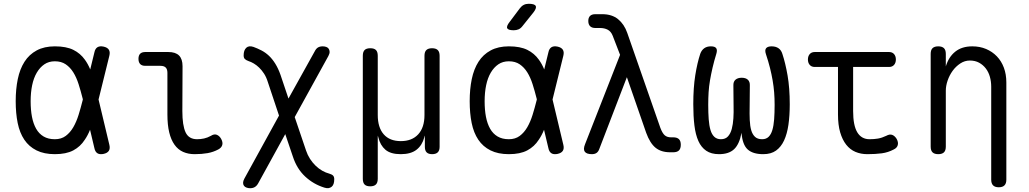

<svg xmlns="http://www.w3.org/2000/svg" viewBox="-20 -805 5440 1015"><path d="M558 -40Q563 -20 555.5 -8Q548 4 528 8.5Q508 13 495.5 5.5Q483 -2 479 -22L456 -119Q444 -89 428 -66Q405 -30 367.5 -10Q330 10 270 10Q213 10 173 -10Q133 -30 108.5 -66.5Q84 -103 73.5 -154.5Q63 -206 63 -270Q63 -334 74 -387Q85 -440 109.5 -478.5Q134 -517 174 -538.5Q214 -560 270 -560Q330 -560 367.5 -541.5Q405 -523 429 -489Q445 -467 457 -438L479 -528Q483 -548 495.5 -555.5Q508 -563 528 -558.5Q548 -554 555.5 -542Q563 -530 558 -510L501 -279ZM418 -280 417 -284Q407 -324 395.5 -360Q384 -396 367.5 -422.5Q351 -449 327.5 -465Q304 -481 270 -481Q238 -481 214.5 -465Q191 -449 174.5 -421Q158 -393 150 -354.5Q142 -316 142 -270Q142 -224 149 -187.5Q156 -151 171 -124.5Q186 -98 210.5 -83.5Q235 -69 270 -69Q304 -69 327.5 -86.5Q351 -104 367.5 -132.5Q384 -161 395.5 -198Q407 -235 417 -275Z M944 -218Q944 -142 961 -105.5Q978 -69 1022 -69Q1041 -69 1059 -73Q1077 -77 1095 -87Q1112 -98 1126 -92.5Q1140 -87 1149 -71Q1159 -53 1155 -38.5Q1151 -24 1134 -15Q1108 -1 1077.5 4.5Q1047 10 1009 10Q975 10 948 -2Q921 -14 902.5 -40Q884 -66 874.5 -105.5Q865 -145 865 -200V-420Q865 -439 856 -448Q847 -457 828 -457H748Q730 -457 721 -466.5Q712 -476 712 -494Q712 -512 721 -521Q730 -530 748 -530H870Q908 -530 926.5 -511.5Q945 -493 945 -455Z M1716 -509 1538 -186 1598 -9Q1606 15 1619 35Q1632 55 1648.5 71Q1665 87 1683.5 97.5Q1702 108 1721 113Q1735 117 1741 123.5Q1747 130 1747 142Q1747 157 1743.5 167Q1740 177 1733 182.5Q1726 188 1717 189.5Q1708 191 1695 187Q1637 169 1593 128Q1549 87 1528 22L1488 -96L1345 164Q1338 177 1327.5 183.5Q1317 190 1302 190Q1293 190 1284 187Q1275 184 1270 177.5Q1265 171 1265 161.5Q1265 152 1272 139L1455 -194L1396 -371Q1388 -397 1376 -415.5Q1364 -434 1350 -447.5Q1336 -461 1321.5 -469.5Q1307 -478 1294 -482Q1280 -487 1274 -493.5Q1268 -500 1268 -512Q1268 -526 1271.5 -536Q1275 -546 1282 -552.5Q1289 -559 1298.5 -560Q1308 -561 1320 -557Q1342 -549 1363 -538Q1384 -527 1402 -510Q1420 -493 1435.5 -468Q1451 -443 1463 -409L1505 -284L1644 -534Q1651 -548 1661 -554Q1671 -560 1686 -560Q1696 -560 1704.5 -557Q1713 -554 1717.5 -547.5Q1722 -541 1722.5 -531.5Q1723 -522 1716 -509Z M1937 180Q1917 180 1907.5 170.5Q1898 161 1898 140V-510Q1898 -531 1907.5 -540.5Q1917 -550 1937.5 -550Q1958 -550 1967.5 -540.5Q1977 -531 1977 -510V-197Q1977 -131 2008.5 -95Q2040 -59 2099 -59Q2158 -59 2191 -95Q2224 -131 2224 -197V-510Q2224 -531 2234 -540.5Q2244 -550 2264 -550Q2284 -550 2294 -540.5Q2304 -531 2304 -510V-29Q2304 -9 2294 0.5Q2284 10 2264.5 10Q2245 10 2235.5 0.5Q2226 -9 2226 -29V-88Q2225 -88 2223 -79Q2212 -37 2182 -13.5Q2152 10 2098.5 10Q2045 10 2017.5 -13.5Q1990 -37 1980 -79Q1978 -88 1977.5 -88Q1977 -88 1977 -78V140Q1977 161 1967 170.5Q1957 180 1937 180Z M2742 -667Q2733 -655 2721.5 -650Q2710 -645 2696 -645Q2667 -645 2661.5 -655.5Q2656 -666 2674 -689L2728 -761Q2737 -773 2748.5 -779Q2760 -785 2775 -785Q2806 -785 2812 -773.5Q2818 -762 2799 -738ZM2958 -40Q2963 -20 2955.5 -8Q2948 4 2928 8.5Q2908 13 2895.5 5.5Q2883 -2 2879 -22L2856 -119Q2844 -89 2828 -66Q2805 -30 2767.5 -10Q2730 10 2670 10Q2613 10 2573 -10Q2533 -30 2508.5 -66.5Q2484 -103 2473.5 -154.5Q2463 -206 2463 -270Q2463 -334 2474 -387Q2485 -440 2509.5 -478.5Q2534 -517 2574 -538.5Q2614 -560 2670 -560Q2730 -560 2767.5 -541.5Q2805 -523 2829 -489Q2845 -467 2857 -438L2879 -528Q2883 -548 2895.5 -555.5Q2908 -563 2928 -558.5Q2948 -554 2955.5 -542Q2963 -530 2958 -510L2901 -279ZM2818 -280 2817 -284Q2807 -324 2795.5 -360Q2784 -396 2767.5 -422.5Q2751 -449 2727.5 -465Q2704 -481 2670 -481Q2638 -481 2614.5 -465Q2591 -449 2574.5 -421Q2558 -393 2550 -354.5Q2542 -316 2542 -270Q2542 -224 2549 -187.5Q2556 -151 2571 -124.5Q2586 -98 2610.5 -83.5Q2635 -69 2670 -69Q2704 -69 2727.5 -86.5Q2751 -104 2767.5 -132.5Q2784 -161 2795.5 -198Q2807 -235 2817 -275Z M3148 -17Q3143 -3 3133.5 3.5Q3124 10 3109 10Q3081 10 3071.5 -3Q3062 -16 3073 -43L3258 -515L3219 -616Q3210 -639 3192.5 -648Q3175 -657 3152 -657H3127Q3109 -657 3099.5 -666.5Q3090 -676 3090 -694Q3090 -712 3099.5 -721Q3109 -730 3127 -730H3164Q3215 -730 3247.5 -703.5Q3280 -677 3296 -631L3471 -129Q3482 -100 3494.5 -89.5Q3507 -79 3527 -79H3539Q3559 -79 3569 -69.5Q3579 -60 3579 -40Q3579 -19 3569 -9.5Q3559 0 3539 0H3523Q3475 0 3445.5 -24Q3416 -48 3396 -103L3294 -397Z M4059 -560Q4081 -560 4095.5 -550Q4110 -540 4116 -520Q4132 -472 4143.5 -406Q4155 -340 4155 -254Q4155 -194 4148 -145.5Q4141 -97 4125 -62.5Q4109 -28 4082.5 -9Q4056 10 4015 10Q3960 10 3932.5 -15Q3905 -40 3900 -103Q3889 -43 3861 -16.5Q3833 10 3781 10Q3740 10 3713.5 -8Q3687 -26 3672 -59.5Q3657 -93 3651 -142Q3645 -191 3645 -254Q3645 -341 3655.5 -407Q3666 -473 3682 -521Q3689 -540 3703 -550Q3717 -560 3738 -560Q3759 -560 3766 -550.5Q3773 -541 3767 -521Q3755 -482 3747 -447.5Q3739 -413 3733.5 -381Q3728 -349 3726 -317.5Q3724 -286 3724 -251Q3724 -208 3726.5 -174.5Q3729 -141 3736 -117.5Q3743 -94 3756.5 -81.5Q3770 -69 3791 -69Q3815 -69 3828.5 -84Q3842 -99 3848.5 -123.5Q3855 -148 3857 -179.5Q3859 -211 3858 -246L3857 -352Q3856 -373 3868 -383.5Q3880 -394 3901 -394Q3922 -394 3933.5 -383.5Q3945 -373 3944 -352L3943 -243Q3942 -203 3943.5 -170.5Q3945 -138 3951.5 -116Q3958 -94 3971.5 -81.5Q3985 -69 4009 -69Q4030 -69 4043 -81.5Q4056 -94 4063 -117.5Q4070 -141 4072.5 -174.5Q4075 -208 4075 -251Q4075 -286 4072.5 -317Q4070 -348 4064.5 -380Q4059 -412 4050.5 -446Q4042 -480 4029 -519Q4022 -540 4030 -550Q4038 -560 4059 -560Z M4680 -530Q4697 -530 4706.5 -519Q4716 -508 4716 -490.5Q4716 -473 4706.5 -462Q4697 -451 4680 -451H4490V-218Q4490 -142 4512 -105.5Q4534 -69 4577 -69Q4601 -69 4621.5 -72.5Q4642 -76 4665 -87Q4683 -97 4696.5 -92Q4710 -87 4720 -71Q4730 -53 4726 -38Q4722 -23 4705 -15Q4675 1 4641.5 5.5Q4608 10 4565 10Q4531 10 4502.5 -2Q4474 -14 4453.5 -40Q4433 -66 4421.5 -105.5Q4410 -145 4410 -200V-451H4287Q4270 -451 4260.5 -462Q4251 -473 4251 -490.5Q4251 -508 4260.5 -519Q4270 -530 4287 -530Z M4980 -326V-30Q4980 -9 4970 0.5Q4960 10 4940 10Q4920 10 4910 0.5Q4900 -9 4900 -30V-520Q4900 -541 4910 -550.5Q4920 -560 4940 -560Q4960 -560 4970 -550.5Q4980 -541 4980 -520V-454Q4995 -504 5030 -532Q5065 -560 5120 -560Q5160 -560 5193 -546Q5226 -532 5250 -507Q5274 -482 5287 -447Q5300 -412 5300 -369V145Q5300 165 5290 175Q5280 185 5260 185Q5240 185 5230 175Q5220 165 5220 145V-347Q5220 -374 5213 -399Q5206 -424 5191.5 -443Q5177 -462 5156 -473.5Q5135 -485 5107 -485Q5080 -485 5056.5 -469.5Q5033 -454 5016 -430.5Q4999 -407 4989.5 -379Q4980 -351 4980 -326Z"/></svg>

Font: Maple Mono NL Light
Style: Regular
Weight: 300
Monospace: yes
Designer: subframe7536
Version: Version 7.000